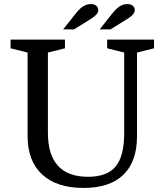

<svg xmlns="http://www.w3.org/2000/svg" viewBox="-20 -915 812 946"><path d="M592 -259V-656L508 -677V-720H739V-677L655 -656V-243Q655 -119 588 -54Q521 11 392 11Q259 11 187.5 -55.5Q116 -122 116 -244V-656L32 -677V-720H300V-677L216 -656V-261Q216 -44 414 -44Q508 -44 550 -95Q592 -146 592 -259ZM291 -770 352 -847Q366 -865 378.5 -875.5Q391 -886 403 -890.5Q415 -895 427 -895Q444 -895 454 -887Q464 -879 464 -865Q464 -855 456.5 -845.5Q449 -836 433 -825.5Q417 -815 391 -799L344 -770ZM471 -770 532 -847Q546 -865 558.5 -875.5Q571 -886 583 -890.5Q595 -895 607 -895Q624 -895 634 -887Q644 -879 644 -865Q644 -855 636.5 -845.5Q629 -836 613 -825.5Q597 -815 571 -799L524 -770Z"/></svg>

Font: Domine
Style: Regular
Weight: 400
Designer: Pablo Impallari, Rodrigo Fuenzalida, Brenda Gallo
Foundry: Pablo Impallari, Rodrigo Fuenzalida, Brenda Gallo
Version: Version 2.000